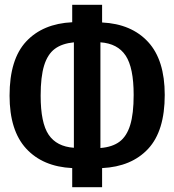

<svg xmlns="http://www.w3.org/2000/svg" viewBox="-20 -747 729 803"><path d="M407 -44V36H282V-44Q159 -50 89.5 -125.5Q20 -201 20 -347Q20 -499 89.5 -573.5Q159 -648 282 -654V-727H407V-653Q530 -647 599.5 -571.5Q669 -496 669 -350Q669 -199 599.5 -124.5Q530 -50 407 -44ZM289 -129V-570Q239 -565 209 -542.5Q179 -520 164.5 -473Q150 -426 150 -347Q150 -233 183.5 -183.5Q217 -134 289 -129ZM539 -350Q539 -464 505.5 -514.5Q472 -565 400 -570V-128Q450 -132 480 -154.5Q510 -177 524.5 -224Q539 -271 539 -350Z"/></svg>

Font: Fira Sans Extra Condensed Medium
Style: Regular
Weight: 500
Width: 1
Designer: Carrois Corporate & Edenspiekermann AG
Foundry: Carrois Corporate GbR & Edenspiekermann AG
Version: Version 4.203